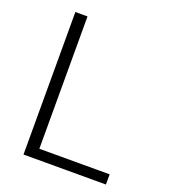

<svg xmlns="http://www.w3.org/2000/svg" viewBox="-131 -805 790 900"><g transform="rotate(20 263.5 -355.5)"><path d="M501.5 -50.8V0H90.3V-710.9H150.9V-50.8Z"/></g></svg>

Font: Mardoto Light
Style: Regular
Weight: 400
Designer: Christian Robertson, Vahan Hovhannisyan
Foundry: Google
Version: Version 1.000